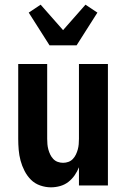

<svg xmlns="http://www.w3.org/2000/svg" viewBox="-20 -794 540 822"><path d="M198 8Q175 8 152 0Q129 -8 112.5 -24.5Q96 -41 85 -62.5Q74 -84 68 -106.5Q62 -129 60 -152.5Q58 -176 58 -200V-520H182V-200Q182 -188 183 -176.5Q184 -165 187 -154Q190 -143 195 -132.5Q200 -122 208 -113.5Q216 -105 227 -101Q238 -97 250 -97Q262 -97 273 -101Q284 -105 292 -113.5Q300 -122 305 -132.5Q310 -143 313 -154Q316 -165 317 -176.5Q318 -188 318 -200V-520H442V0H318V-78Q311 -60 299.5 -43.5Q288 -27 272.5 -15Q257 -3 237.5 2.5Q218 8 198 8ZM192 -600 103 -740 154 -774 250 -665 346 -774 397 -740 308 -600Z"/></svg>

Font: Iosevka Curly Extrabold
Style: Regular
Weight: 800
Monospace: yes
Designer: Belleve Invis
Foundry: Belleve Invis
Version: Version 22.1.2; ttfautohint (v1.8.4)